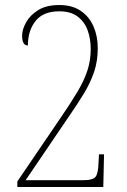

<svg xmlns="http://www.w3.org/2000/svg" viewBox="-20 -744 505 764"><path d="M49 0V-22L219 -272Q261 -333 288 -378.5Q315 -424 328 -464Q341 -504 341 -549Q341 -590 328.5 -624Q316 -658 288.5 -678.5Q261 -699 216 -699Q152 -699 121.5 -660.5Q91 -622 91 -563Q68 -563 68 -602Q68 -626 83.5 -654.5Q99 -683 131.5 -703.5Q164 -724 216 -724Q267 -724 301 -701Q335 -678 352 -639Q369 -600 369 -553Q369 -501 354.5 -458Q340 -415 313 -370.5Q286 -326 249 -273L82 -27H312Q351 -27 361 -41.5Q371 -56 372 -96L374 -130H394L391 0Z"/></svg>

Font: Noto Serif Thai Condensed Thin
Style: Regular
Weight: 100
Width: 3
Designer: Monotype Design Team
Foundry: Monotype Imaging Inc.
Version: Version 2.001; ttfautohint (v1.8.4.7-5d5b)